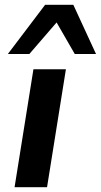

<svg xmlns="http://www.w3.org/2000/svg" viewBox="-20 -784 422 804"><path d="M41 0 120 -494H256L177 0ZM13 -558 169 -764H287L382 -558H293L217 -690L103 -558Z"/></svg>

Font: Nunito Sans 10pt SemiExpanded
Style: Bold Italic
Weight: 700
Width: 6
Italic angle: -9°
Designer: Vernon Adams
Foundry: Vernon Adams
Version: Version 3.101;gftools[0.9.27]